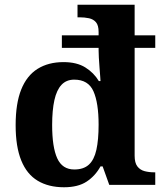

<svg xmlns="http://www.w3.org/2000/svg" viewBox="-20 -780 689 810"><path d="M250 10Q185 10 139.2 -17.4Q93.3 -44.7 69.7 -102.9Q46 -161 46 -251.8Q46 -343.6 69.5 -402.3Q93 -461 138.5 -489.5Q184 -518 247.9 -518Q304 -518 340 -495.5Q376 -473 397 -438H404Q404 -438 403 -454Q402 -470 400 -493Q398 -516 397 -537Q396 -558 396 -568V-578H241V-631H396V-645Q396 -673 385 -686Q374 -699 355.5 -703Q337 -707 315 -707H307V-760H548V-631H635V-578H548V-123Q548 -93 559.5 -78Q571 -63 589.8 -58Q608.6 -53 631 -53H635V0H441L413 -78H404Q382 -38 345.7 -14Q309.4 10 250 10ZM293.5 -65Q332.7 -65 354.9 -85.4Q377.2 -105.7 386.6 -147.9Q396 -190 396 -254Q396 -346 374.2 -395Q352.4 -444 293.1 -444Q260 -444 239.5 -422.2Q219 -400.4 209.5 -357.7Q200 -315 200 -252.8Q200 -159 221.5 -112Q243 -65 293.5 -65Z"/></svg>

Font: Noto Serif Tamil
Style: Regular
Weight: 400
Designer: Indian Type Foundry, Tom Grace, and the Monotype Design Team
Foundry: Monotype Imaging Inc.
Version: Version 2.003